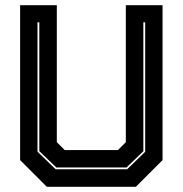

<svg xmlns="http://www.w3.org/2000/svg" viewBox="-20 -720 704 740"><path d="M160.5 0 57.5 -103V-700H199V-172L229.5 -141.5H434.5L465 -172V-700H606.5V-103L503.5 0ZM194.5 -67.5H470L539.5 -135V-634H532.5V-137L467.5 -74.5H197L131.5 -137.5V-634H124.5V-135.5Z"/></svg>

Font: Tourney Thin ExtraBold
Style: Regular
Weight: 800
Version: Version 1.015